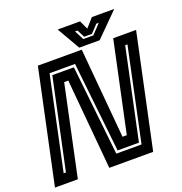

<svg xmlns="http://www.w3.org/2000/svg" viewBox="-162 -987 1055 1116"><g transform="rotate(-20 366.0 -429.0)"><path d="M64 -61H78L197 -619.5H330.5L390.5 -63.5H546.5L668.5 -638H654.5L536 -78.5H404L343.5 -635.5H186ZM-12 0 137 -700H408.5L458 -143.5H484.5L603 -700H744.5L595.5 0H324L273.5 -558H248L129.5 0ZM399 -716 317 -858H455.5L480.5 -804L528.5 -858H667L525 -716ZM438 -755H500L555 -813H539.5L495.5 -766H447.5L423.5 -813H408Z"/></g></svg>

Font: Tourney Thin
Style: Italic
Weight: 100
Italic angle: -12°
Designer: Tyler Finck
Foundry: Etcetera Type Co
Version: Version 1.015